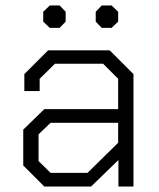

<svg xmlns="http://www.w3.org/2000/svg" viewBox="-20 -682 583 702"><path d="M65 -77V-208L142 -283H412V-394L357 -449H181L125 -394V-349H69V-411L156 -498H381L468 -411V0H413V-97L313 0H142ZM300 -50 412 -160V-233H165L121 -191V-93L165 -50ZM138 -603V-639L162 -662H198L220 -639V-603L198 -580H162ZM330 -603V-639L352 -662H388L412 -639V-603L388 -580H352Z"/></svg>

Font: Chakra Petch Light
Style: Regular
Weight: 300
Designer: Katatrad Aksorn Co.,Ltd.
Foundry: Cadson Demak Co.,Ltd.
Version: Version 1.000; ttfautohint (v1.6)